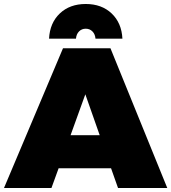

<svg xmlns="http://www.w3.org/2000/svg" viewBox="-30 -943 859 963"><path d="M351 -749H216Q220 -828 270 -875.5Q320 -923 400 -923Q480 -923 530 -875.5Q580 -828 584 -749H449Q447 -772 433.5 -785.5Q420 -799 400 -799Q380 -799 366.5 -785.5Q353 -772 351 -749ZM562 0 527 -99H264L228 0H-10L286 -701H524L809 0ZM324 -265H470L398 -470Z"/></svg>

Font: MontserratBlack
Style: Regular
Weight: 900
Designer: Julieta Ulanovsky
Foundry: Julieta Ulanovsky
Version: Version 4.000